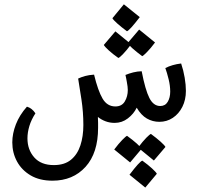

<svg xmlns="http://www.w3.org/2000/svg" viewBox="-20 -556 913 884"><path d="M221.7 275.9Q162.6 275.9 121.3 251.7Q80.1 227.5 58.3 187.5Q36.6 147.5 36.6 99.6Q36.6 59.1 53.2 16.4Q69.8 -26.4 104 -64.9Q127.4 -58.1 143.1 -34.2Q124 -4.9 115.2 24.4Q106.4 53.7 106.4 81.1Q106.4 133.3 137.7 168.7Q168.9 204.1 228 204.1Q276.9 204.1 306.6 179.7Q336.4 155.3 350.1 113.5Q363.8 71.8 363.8 19.5Q363.8 -40 355 -97.9Q346.2 -155.8 339.8 -194.3Q354.5 -201.2 372.3 -206.1Q390.1 -210.9 413.1 -212.4Q431.2 -137.7 452.4 -101.8Q473.6 -65.9 511.2 -65.9Q541 -65.9 554.7 -89.1Q568.4 -112.3 568.4 -141.6Q568.4 -155.8 564 -178.7Q562.5 -188 560.8 -196Q559.1 -204.1 557.6 -210.9Q574.2 -217.8 593.5 -222.7Q612.8 -227.5 632.3 -228Q648.9 -142.1 667.7 -105Q686.5 -67.9 717.8 -67.9Q740.7 -67.9 752.2 -87.2Q763.7 -106.4 763.7 -134.3Q763.7 -161.6 756.3 -191.4Q749 -221.2 741.2 -242.7Q772.9 -258.8 814 -263.7Q824.7 -231.9 830.3 -198.5Q835.9 -165 835.9 -137.7Q835.9 -96.2 819.6 -64Q803.2 -31.7 775.6 -13.4Q748 4.9 713.9 4.9Q682.6 4.9 656.2 -10.3Q629.9 -25.4 609.4 -60.1Q595.7 -31.7 568.8 -11Q542 9.8 507.8 9.8Q485.4 9.8 465.8 2.4Q446.3 -4.9 430.7 -17.6Q431.6 -3.9 431.6 10Q431.6 23.9 431.6 32.2Q431.6 148.4 373.8 212.2Q315.9 275.9 221.7 275.9ZM564.5 -412.1Q538.6 -431.2 519.8 -448Q501 -464.8 497.6 -472.2L550.3 -536.1L623.5 -477.1Q576.2 -415.5 564.5 -412.1ZM524.9 -289.1Q498.5 -307.6 480 -324.7Q461.4 -341.8 458 -349.1L511.2 -411.6L584 -352.1Q561 -321.8 545.7 -306.2Q530.3 -290.5 524.9 -289.1ZM634.8 -297.4Q608.9 -316.4 589.8 -333.5Q570.8 -350.6 567.4 -357.4L620.6 -419.9L693.8 -360.4Q673.3 -333 656.7 -316.2Q640.1 -299.3 634.8 -297.4ZM579.1 191.9 505.9 132.3Q526.4 105 543 88.1Q559.6 71.3 564.9 69.3Q591.3 88.4 610.1 105.2Q628.9 122.1 631.8 129.4ZM688.5 183.1 615.7 123.5Q638.2 93.8 653.8 78.1Q669.4 62.5 674.8 60.5Q700.7 79.6 719.5 96.4Q738.3 113.3 741.7 120.6ZM648.9 307.6 576.2 248.5Q622.6 187.5 635.3 183.6Q661.6 202.6 680.2 219.7Q698.7 236.8 702.1 244.1Z"/></svg>

Font: Harmattan Medium
Style: Regular
Weight: 500
Designer: George W. Nuss III and SIL International
Foundry: SIL International
Version: Version 4.000